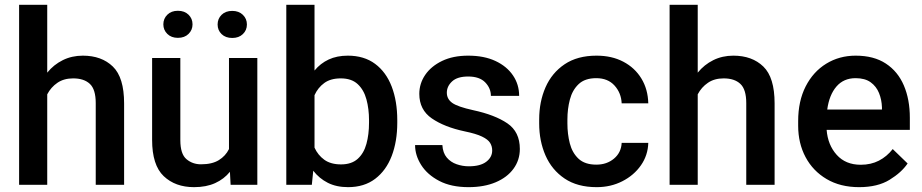

<svg xmlns="http://www.w3.org/2000/svg" viewBox="-20 -770 3842 800"><path d="M176.8 -750V-467.3Q203.6 -500.5 241.5 -519.3Q279.3 -538.1 325.2 -538.1Q403.3 -538.1 450.2 -492.7Q497.1 -447.3 497.1 -339.4V0H378.9V-340.3Q378.9 -397.5 354.5 -420.4Q330.1 -443.4 284.7 -443.4Q246.1 -443.4 219.2 -425Q192.4 -406.7 176.8 -377V0H59.6V-750Z M940.9 0 938 -54.2Q913.6 -23.9 876.5 -7.1Q839.4 9.8 788.6 9.8Q710.4 9.8 662.1 -36.1Q613.8 -82 613.8 -187V-528.3H731.4V-186Q731.4 -128.4 756.8 -106.9Q782.2 -85.4 817.4 -85.4Q863.8 -85.4 891.8 -102.8Q919.9 -120.1 934.1 -148.9V-528.3H1052.2V0ZM660.6 -668.5Q660.6 -692.4 677.2 -708.7Q693.8 -725.1 721.2 -725.1Q749 -725.1 765.6 -708.7Q782.2 -692.4 782.2 -668.5Q782.2 -645 765.6 -628.7Q749 -612.3 721.2 -612.3Q693.8 -612.3 677.2 -628.7Q660.6 -645 660.6 -668.5ZM886.7 -668Q886.7 -691.9 903.3 -708.3Q919.9 -724.6 947.8 -724.6Q975.1 -724.6 991.9 -708.3Q1008.8 -691.9 1008.8 -668Q1008.8 -644 991.9 -627.9Q975.1 -611.8 947.8 -611.8Q919.9 -611.8 903.3 -627.9Q886.7 -644 886.7 -668Z M1635.3 -269V-258.8Q1635.3 -180.7 1612.1 -120.1Q1588.9 -59.6 1543.2 -24.9Q1497.6 9.8 1430.2 9.8Q1381.8 9.8 1345.9 -8.3Q1310.1 -26.4 1285.2 -58.6L1279.3 0H1172.9V-750H1290.5V-476.1Q1314.9 -505.9 1349.4 -522Q1383.8 -538.1 1429.2 -538.1Q1497.1 -538.1 1543 -503.9Q1588.9 -469.7 1612.1 -409.2Q1635.3 -348.6 1635.3 -269ZM1517.6 -258.8V-269Q1517.6 -316.4 1506.8 -356Q1496.1 -395.5 1470.5 -419.4Q1444.8 -443.4 1399.9 -443.4Q1357.4 -443.4 1331.1 -424.1Q1304.7 -404.8 1290.5 -373.5V-154.8Q1304.7 -123.5 1331.5 -104.2Q1358.4 -85 1400.9 -85Q1444.8 -85 1470.5 -108.2Q1496.1 -131.3 1506.8 -170.7Q1517.6 -210 1517.6 -258.8Z M2030.8 -143.1Q2030.8 -160.6 2022 -174.8Q2013.2 -189 1988.5 -200.9Q1963.9 -212.9 1916 -222.7Q1831.5 -240.7 1779.3 -276.6Q1727.1 -312.5 1727.1 -378.9Q1727.1 -421.9 1751.7 -458Q1776.4 -494.1 1822 -516.1Q1867.7 -538.1 1930.7 -538.1Q1997.1 -538.1 2044.4 -515.9Q2091.8 -493.7 2117.4 -455.8Q2143.1 -418 2143.1 -370.6H2025.4Q2025.4 -402.3 2001.7 -426.8Q1978 -451.2 1930.7 -451.2Q1885.7 -451.2 1863.8 -430.9Q1841.8 -410.6 1841.8 -383.8Q1841.8 -357.4 1864.3 -341.3Q1886.7 -325.2 1951.2 -311Q2042 -291.5 2094 -256.1Q2146 -220.7 2146 -149.4Q2146 -103 2119.6 -66.9Q2093.3 -30.8 2045.2 -10.5Q1997.1 9.8 1932.1 9.8Q1859.9 9.8 1810.3 -16.1Q1760.7 -42 1735.1 -82.3Q1709.5 -122.6 1709.5 -165.5H1823.2Q1825.2 -132.8 1841.6 -113.5Q1857.9 -94.2 1882.6 -85.7Q1907.2 -77.1 1933.6 -77.1Q1981 -77.1 2005.9 -95.9Q2030.8 -114.7 2030.8 -143.1Z M2464.8 -84Q2508.3 -84 2538.3 -109.1Q2568.4 -134.3 2570.3 -174.8H2681.2Q2679.7 -123 2650.6 -81.3Q2621.6 -39.6 2573.2 -14.9Q2524.9 9.8 2466.3 9.8Q2385.7 9.8 2332.5 -26.1Q2279.3 -62 2252.9 -122.3Q2226.6 -182.6 2226.6 -255.4V-272.5Q2226.6 -345.7 2252.9 -406Q2279.3 -466.3 2332.5 -502.2Q2385.7 -538.1 2465.8 -538.1Q2529.3 -538.1 2577.1 -512.9Q2625 -487.8 2652.3 -443.1Q2679.7 -398.4 2681.2 -339.4H2570.3Q2568.4 -382.8 2540.5 -413.6Q2512.7 -444.3 2464.4 -444.3Q2417 -444.3 2390.9 -419.4Q2364.7 -394.5 2354.5 -355.2Q2344.2 -315.9 2344.2 -272.5V-255.4Q2344.2 -211.9 2354.2 -172.6Q2364.3 -133.3 2390.6 -108.6Q2417 -84 2464.8 -84Z M2887.2 -750V-467.3Q2914.1 -500.5 2951.9 -519.3Q2989.7 -538.1 3035.6 -538.1Q3113.8 -538.1 3160.6 -492.7Q3207.5 -447.3 3207.5 -339.4V0H3089.4V-340.3Q3089.4 -397.5 3064.9 -420.4Q3040.5 -443.4 2995.1 -443.4Q2956.5 -443.4 2929.7 -425Q2902.8 -406.7 2887.2 -377V0H2770V-750Z M3559.6 9.8Q3481.4 9.8 3424.3 -23.9Q3367.2 -57.6 3336.4 -115.5Q3305.7 -173.3 3305.7 -246.1V-265.6Q3305.7 -348.6 3336.9 -409.9Q3368.2 -471.2 3422.6 -504.6Q3477.1 -538.1 3545.4 -538.1Q3621.1 -538.1 3671.1 -505.1Q3721.2 -472.2 3746.1 -413.8Q3771 -355.5 3771 -279.3V-229H3424.3Q3429.2 -166 3466.3 -124.8Q3503.4 -83.5 3566.4 -83.5Q3608.9 -83.5 3642.1 -100.6Q3675.3 -117.7 3699.7 -148.9L3761.7 -88.9Q3736.3 -51.3 3686.5 -20.8Q3636.7 9.8 3559.6 9.8ZM3544.9 -444.3Q3495.1 -444.3 3465.1 -409.4Q3435.1 -374.5 3426.8 -313.5H3654.8V-322.8Q3653.8 -354.5 3642.6 -382.3Q3631.3 -410.2 3607.7 -427.2Q3584 -444.3 3544.9 -444.3Z"/></svg>

Font: Vazirmatn RD UI Medium
Style: Regular
Weight: 500
Designer: Saber Rastikerdar
Foundry: Saber Rastikerdar
Version: Version 33.003